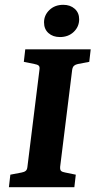

<svg xmlns="http://www.w3.org/2000/svg" viewBox="-20 -778 397 798"><path d="M17 0 23 -52 70 -61Q81 -63 87 -68Q93 -73 94 -85L144 -488Q146 -501 140.5 -505.5Q135 -510 123 -512L79 -521L85 -573H357L351 -521L304 -512Q294 -510 288 -505Q282 -500 280 -488L230 -85Q229 -72 234 -67.5Q239 -63 251 -61L295 -52L289 0ZM229 -624Q200 -624 181.5 -640.5Q163 -657 163 -685Q163 -715 185.5 -736.5Q208 -758 243 -758Q272 -758 290.5 -741.5Q309 -725 309 -698Q309 -667 286.5 -645.5Q264 -624 229 -624Z"/></svg>

Font: Rasa
Style: Bold Italic
Weight: 700
Italic angle: -7.10001°
Designer: Anna Giedrys (Yrsa+Rasa design), David Brezina (Yrsa art-direction, Rasa art-direction, design)
Foundry: Rosetta Type Foundry
Version: Version 2.004